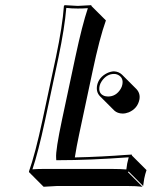

<svg xmlns="http://www.w3.org/2000/svg" viewBox="-20 -668 622 748"><path d="M457.5 -225.6Q437.5 -226.1 425.3 -237.3L368.7 -293.9Q353.5 -310.5 358.4 -335.9Q365.2 -367.2 397.5 -383.3Q411.1 -389.6 423.8 -390.1Q442.4 -389.2 455.1 -377.4L511.7 -320.8Q527.8 -303.2 522.9 -279.3Q515.6 -245.1 481.9 -230.5Q469.2 -225.6 457.5 -225.6ZM271.5 -54.7Q322.3 -55.7 377.7 -58.6Q433.1 -61.5 462.9 -64L493.2 -65.9L494.1 -62L550.8 -5.4Q545.4 10.7 542 27.3Q541.5 31.2 537.6 56.6L481 0L478.5 2.9L535.2 59.6Q511.2 56.6 475.6 56.6H202.6L149.9 59.6L93.3 2.9L92.8 0Q117.2 -68.4 145.5 -200.2L197.8 -444.8Q223.6 -567.4 229 -645L231.9 -647.9Q233.9 -647.9 283.2 -645L335.9 -647.9V-645L392.6 -588.4Q368.2 -521 340.3 -388.7L288.1 -143.6Q278.3 -97.7 271.5 -54.7ZM221.7 -202.1 273.9 -447.3Q300.3 -570.8 322.3 -636.2Q303.7 -634.8 283.2 -634.8Q257.8 -634.8 238.3 -637.2Q231.9 -559.6 207.5 -442.9L155.3 -197.8Q128.9 -75.2 106.4 -8.3Q125.5 -9.8 146 -9.8H418.9Q449.2 -9.8 472.2 -7.8Q474.6 -26.4 475.6 -31.2Q478 -42 481.4 -55.2Q328.6 -43.9 208.5 -43.9H199.2L198.7 -53.2Q196.3 -82.5 221.7 -202.1ZM400.9 -292Q432.1 -292 450.2 -321.8Q455.1 -330.1 456.5 -337.9Q462.4 -365.7 438.5 -377Q434.6 -378.4 431.2 -379.4Q427.2 -379.9 423.8 -379.9Q396 -379.9 376.5 -352.1Q370.1 -342.3 368.2 -334Q361.3 -302.7 387.7 -293.9Q390.1 -293.5 391.6 -293Q396.5 -292 400.9 -292Z"/></svg>

Font: Linux Biolinum Shadow O
Style: Italic
Weight: 400
Italic angle: -12°
Designer: Philipp H. Poll
Foundry: Philipp H. Poll
Version: Version 0.6.2